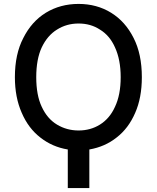

<svg xmlns="http://www.w3.org/2000/svg" viewBox="-20 -757 801 980"><path d="M670 -181Q636 -102 575 -55Q516 -8 436 6V203H326V6Q247 -7 186 -55Q125 -102 91 -181Q56 -260 56 -363Q56 -481 99 -563Q141 -647 214 -692Q288 -737 381 -737Q474 -737 547 -692Q620 -647 662 -563Q704 -481 704 -363Q704 -258 670 -181ZM567 -515Q540 -576 490 -606Q443 -637 381 -637Q320 -637 271 -606Q222 -576 193 -515Q165 -455 165 -363Q165 -271 193 -212Q221 -151 271 -121Q321 -91 381 -91Q442 -91 490 -121Q540 -152 567 -212Q596 -273 596 -363Q596 -452 567 -515Z"/></svg>

Font: Sinter Medium
Style: Regular
Weight: 500
Foundry: Adobe & rsms
Version: Version 1.000